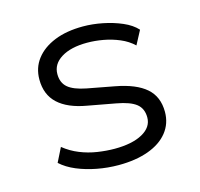

<svg xmlns="http://www.w3.org/2000/svg" viewBox="-81 -590 713 685"><g transform="rotate(-15 275.5 -247.5)"><path d="M277 8Q237 8 197.5 0.5Q158 -7 124.5 -21Q91 -35 68 -56L94 -108Q120 -87 151 -74.5Q182 -62 215 -57Q248 -52 278 -52Q343 -52 381 -73Q419 -94 419 -130Q419 -163 397 -180.5Q375 -198 325 -207L222 -226Q153 -238 117.5 -271Q82 -304 82 -360Q82 -403 106.5 -435Q131 -467 175.5 -485Q220 -503 281 -503Q316 -503 353.5 -495.5Q391 -488 423.5 -474Q456 -460 475 -439L448 -388Q427 -408 398.5 -420Q370 -432 339.5 -437.5Q309 -443 280 -443Q220 -443 184.5 -421Q149 -399 149 -362Q149 -330 169.5 -312.5Q190 -295 236 -286L337 -267Q412 -253 448.5 -221Q485 -189 485 -133Q485 -90 459.5 -58Q434 -26 387 -9Q340 8 277 8Z"/></g></svg>

Font: Nunito Sans 7pt Light
Style: Regular
Weight: 300
Designer: Vernon Adams
Foundry: Vernon Adams
Version: Version 3.101;gftools[0.9.27]